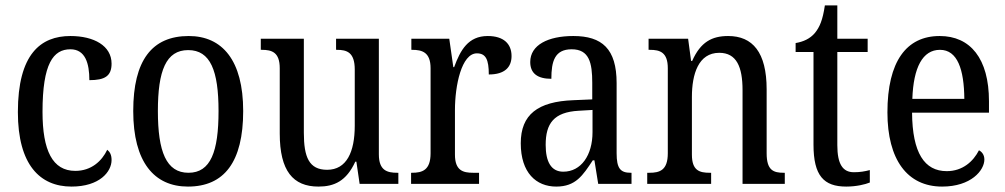

<svg xmlns="http://www.w3.org/2000/svg" viewBox="-20 -679 3713 709"><path d="M244 10C348 10 392 -45 392 -88C392 -107 386 -118 376 -126C356 -84 317 -48 258 -48C174 -48 137 -123 137 -266C137 -445 177 -497 240 -497C295 -497 310 -445 310 -383C367 -383 392 -398 392 -444C392 -510 327 -546 240 -546C130 -546 46 -479 46 -265C46 -70 128 10 244 10Z M674 10C808 10 878 -81 878 -269C878 -456 801 -546 677 -546C541 -546 472 -456 472 -269C472 -81 549 10 674 10ZM676 -41C594 -41 563 -119 563 -269C563 -418 593 -494 675 -494C757 -494 787 -418 787 -269C787 -119 758 -41 676 -41Z M1156 10C1214 10 1259 -10 1292 -82H1296L1308 0H1451V-41H1447C1410 -41 1379 -49 1379 -109V-536H1221V-495H1224C1261 -495 1290 -486 1290 -422V-215C1290 -118 1260 -52 1188 -52C1121 -52 1102 -99 1102 -189V-536H943V-495H947C984 -495 1013 -486 1013 -427V-186C1013 -48 1062 10 1156 10Z M1498 0H1749V-41H1727C1690 -41 1660 -49 1660 -108V-273C1660 -362 1684 -482 1741 -482C1774 -482 1785 -459 1785 -404C1844 -404 1869 -431 1869 -472C1869 -517 1840 -546 1781 -546C1709 -546 1680 -494 1657 -431H1654L1639 -536H1499V-495H1502C1539 -495 1570 -486 1570 -427V-113C1570 -50 1539 -41 1501 -41H1498Z M2034 10C2106 10 2132 -31 2169 -87H2175L2189 0H2312V-41H2309C2271 -41 2257 -57 2257 -113V-372C2257 -499 2203 -546 2097 -546C2004 -546 1938 -513 1938 -450C1938 -408 1965 -388 2016 -388C2016 -452 2028 -497 2091 -497C2156 -497 2167 -447 2167 -373V-312L2097 -309C1966 -304 1903 -256 1903 -150C1903 -41 1960 10 2034 10ZM2060 -45C2015 -45 1995 -82 1995 -144C1995 -223 2025 -265 2117 -270L2168 -273V-191C2168 -106 2126 -45 2060 -45Z M2370 0H2606V-41H2601C2563 -41 2535 -49 2535 -108V-321C2535 -405 2559 -484 2636 -484C2700 -484 2722 -432 2722 -346V0H2878V-41H2874C2836 -41 2811 -50 2811 -113V-349C2811 -486 2759 -546 2669 -546C2609 -546 2567 -524 2536 -454H2532L2521 -536H2375V-495H2380C2417 -495 2446 -486 2446 -427V-113C2446 -50 2416 -41 2378 -41H2370Z M3105 10C3142 10 3175 2 3192 -5V-51C3173 -46 3156 -43 3133 -43C3092 -43 3072 -73 3072 -143V-487H3184V-536H3072V-659H3026C3018 -605 3007 -579 2989 -557C2971 -536 2947 -525 2918 -520V-487H2984V-145C2984 -30 3022 10 3105 10Z M3459 10C3566 10 3615 -50 3615 -90C3615 -108 3605 -119 3595 -124C3574 -83 3535 -47 3476 -47C3394 -47 3349 -114 3348 -263H3632V-305C3632 -463 3563 -546 3450 -546C3327 -546 3257 -452 3257 -264C3257 -90 3330 10 3459 10ZM3541 -314H3349C3353 -430 3387 -495 3451 -495C3516 -495 3540 -422 3541 -314Z"/></svg>

Font: Noto Serif Devanagari Condensed
Style: Regular
Weight: 400
Width: 3
Designer: Universal Thirst, Indian Type Foundry and the Monotype Design Team
Foundry: Monotype Imaging Inc.
Version: Version 2.004